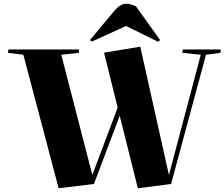

<svg xmlns="http://www.w3.org/2000/svg" viewBox="-20 -995 1202 1028"><path d="M884 -60H885L1055 -702L956 -712L959 -730H1162L1160 -712L1083 -702L896 -10L718 13L621 -375L483 -10L294 13L105 -702L23 -712L25 -730H404L402 -712L308 -702L474 -60H475L610 -419L537 -713L731 -745ZM837 -781 827 -771 655 -856 471 -772 462 -781 593 -938Q624 -975 656 -975Q670 -975 682.5 -971Q695 -967 708 -961Z"/></svg>

Font: Literata 72pt ExtraBold
Style: Italic
Weight: 800
Italic angle: -2°
Designer: Latin by Veronika Burian and Jose Scaglione. Greek by Irene Vlachou. Cyrillic by Vera Evstafieva
Foundry: TypeTogether
Version: Version 3.002